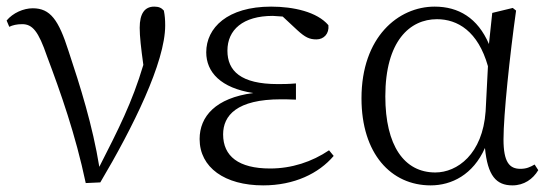

<svg xmlns="http://www.w3.org/2000/svg" viewBox="-20 -546 1669 580"><path d="M239 7 283 5C382 -162 479 -358 479 -469C479 -486 478 -499 475 -514C468 -522 460 -526 446 -526C417 -526 402 -505 402 -462C402 -436 406 -401 413 -350C379 -236 338 -156 280 -42C260 -166 222 -287 187 -392C157 -486 132 -521 79 -521C51 -521 19 -507 0 -484L8 -465C18 -470 31 -473 47 -473C78 -473 96 -452 122 -376C163 -267 208 -140 239 7Z M775 14C869 14 943 -22 988 -75L974 -92C922 -57 861 -37 796 -37C701 -37 654 -74 654 -140C654 -197 695 -246 829 -246C840 -246 849 -246 874 -245V-294C850 -292 835 -292 819 -292C707 -292 667 -332 667 -393C667 -456 714 -498 804 -498L834 -496L878 -455C902 -433 915 -427 936 -427C958 -427 975 -444 972 -470C938 -510 867 -526 799 -526C667 -526 603 -462 603 -388C603 -328 647 -280 745 -265C631 -250 583 -194 583 -126C583 -40 659 14 775 14Z M1281 14C1344 14 1409 -18 1445 -99C1453 -15 1479 14 1528 14C1563 14 1590 -5 1606 -32L1595 -49C1581 -41 1570 -36 1552 -36C1519 -36 1501 -56 1501 -125C1501 -199 1520 -379 1539 -514L1529 -522L1467 -507L1457 -413C1423 -492 1365 -526 1293 -526C1183 -526 1072 -434 1072 -249C1072 -82 1161 14 1281 14ZM1454 -346 1447 -210C1438 -80 1361 -25 1295 -25C1201 -25 1144 -106 1144 -255C1144 -422 1218 -488 1300 -488C1362 -488 1424 -452 1454 -346Z"/></svg>

Font: Noto Serif HK Light
Style: Regular
Weight: 300
Designer: Ryoko NISHIZUKA 西塚涼子 (kana & ideographs); Frank Grießhammer (Latin, Greek & Cyrillic); Wenlong ZHANG 张文龙 (bopomofo); San
Foundry: Adobe
Version: Version 2.001;hotconv 1.1.0;makeotfexe 2.6.0